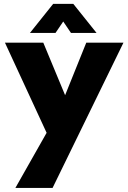

<svg xmlns="http://www.w3.org/2000/svg" viewBox="-20 -713 647 968"><path d="M57.6 234.4 273.4 -146.5 415 -498H602.5L245.1 234.4ZM244.1 19.5 4.9 -498H198.2L360.4 -107.4ZM130.9 -546.9 248 -693.4H349.6L466.8 -546.9H337.9L298.8 -604.5L259.8 -546.9Z"/></svg>

Font: Sen ExtraBold
Style: Regular
Weight: 800
Version: Version 2.000;gftools[0.9.31]